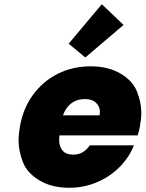

<svg xmlns="http://www.w3.org/2000/svg" viewBox="-20 -882 689 909"><path d="M643 -287Q639 -264 632 -241H261Q260 -230 260 -220Q260 -189 276 -169.5Q292 -150 327 -150Q376 -150 405 -194H614Q591 -136 545.5 -90.5Q500 -45 438.5 -19Q377 7 308 7Q225 7 166.5 -28Q108 -63 88 -115.5Q68 -168 68 -216Q68 -247 74 -281Q89 -369 136.5 -433.5Q184 -498 254.5 -533Q325 -568 409 -568Q492 -568 550 -534Q608 -500 628.5 -448.5Q649 -397 649 -348Q649 -319 643 -287ZM451 -336Q453 -345 453 -353Q453 -377 435 -395Q417 -413 381 -413Q345 -413 318.5 -393.5Q292 -374 278 -336ZM384 -610 305 -675 462 -862 565 -764Z"/></svg>

Font: Fz Poppins ExtBd
Style: Italic
Weight: 800
Italic angle: -10°
Designer: Ninad Kale (Devanagari), Jonny Pinhorn (Latin)
Foundry: Indian Type Foundry
Version: Vit hóa bi Vntype.Com & FontZin.Com